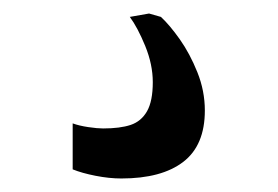

<svg xmlns="http://www.w3.org/2000/svg" viewBox="-20 -26 411 284"><path d="M87.5 224.5V156.5Q97 160 110.5 162Q124 164 132.5 164Q157.5 164 173.2 158.8Q189 153.5 197.5 138.5Q206 123.5 206 95.5Q206 69.5 194.8 42Q183.5 14.5 172 -1L200.5 -6L218 -1Q231 11 246 32.2Q261 53.5 272 81Q283 108.5 283 137.5Q283 189 251 213.5Q219 238 159.5 238Q141.5 238 121.2 234Q101 230 87.5 224.5Z"/></svg>

Font: Merriweather 12pt
Style: Regular
Weight: 400
Designer: Eben Sorkin
Foundry: Eben Sorkin
Version: Version 2.100